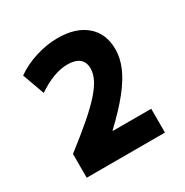

<svg xmlns="http://www.w3.org/2000/svg" viewBox="-113 -829 606 629"><g transform="rotate(-30 190.0 -514.0)"><path d="M40 -382Q93 -423 129.5 -454.5Q166 -486 188 -511Q210 -536 220 -556.5Q230 -577 230 -596Q230 -620 215 -632.5Q200 -645 170 -645Q119 -645 57 -603L27 -686Q59 -709 101.5 -722.5Q144 -736 186 -736Q254 -736 293 -702.5Q332 -669 332 -610Q332 -577 317.5 -543Q303 -509 272 -470Q241 -431 191 -384V-382H336V-292H40Z"/></g></svg>

Font: M PLUS 1 Medium
Style: Regular
Weight: 500
Designer: Coji Morishita
Foundry: UNDERFOREST DESIGN
Version: Version 1.001